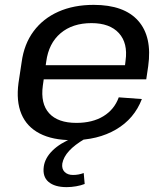

<svg xmlns="http://www.w3.org/2000/svg" viewBox="-20 -568 687 789"><path d="M277 8Q196 8 143 -19.5Q90 -47 68 -99.5Q46 -152 56 -227L69 -313Q79 -387 118 -439.5Q157 -492 220 -520Q283 -548 365 -548Q490 -548 548 -482.5Q606 -417 589 -296L581 -242H141L149 -300H509L491 -277L496 -319Q506 -391 468.5 -432Q431 -473 356 -473Q278 -473 229 -431.5Q180 -390 170 -315L156 -216Q146 -142 182 -102.5Q218 -63 294 -63Q360 -63 405 -90.5Q450 -118 468 -168L563 -161Q532 -80 457 -36Q382 8 277 8ZM254 201Q205 201 179.5 179.5Q154 158 160 116Q165 81 196 50.5Q227 20 280 -1L328 3Q287 27 264 52Q241 77 236 104Q233 126 245.5 138.5Q258 151 280 151Q303 151 324 143L328 188Q313 194 293 197.5Q273 201 254 201Z"/></svg>

Font: Pathway Extreme 28pt Medium
Style: Italic
Weight: 500
Italic angle: -8°
Designer: Eduardo Rodriguez Tunni
Foundry: Eduardo Rodriguez Tunni
Version: Version 1.001;gftools[0.9.26]